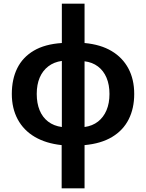

<svg xmlns="http://www.w3.org/2000/svg" viewBox="-20 -780 792 1040"><path d="M438 -547Q525 -539 584.5 -503.5Q644 -468 675.5 -409Q707 -350 707 -271Q707 -193 677 -133.5Q647 -74 587 -38Q527 -2 438 6V240H314V6Q229 -3 168.5 -38.5Q108 -74 76 -133.5Q44 -193 44 -271Q44 -351 73.5 -410.5Q103 -470 163 -505.5Q223 -541 315 -547V-760H438ZM315 -450Q272 -444 241.5 -420.5Q211 -397 195 -359.5Q179 -322 179 -271Q179 -221 194.5 -183Q210 -145 240.5 -121.5Q271 -98 315 -92ZM438 -92Q481 -98 511 -121.5Q541 -145 557 -183Q573 -221 573 -271Q573 -321 557 -359Q541 -397 510.5 -420Q480 -443 438 -448Z"/></svg>

Font: Noto Sans Display SemiBold
Style: Regular
Weight: 600
Designer: Monotype Design Team
Foundry: Monotype Imaging Inc.
Version: Version 2.003